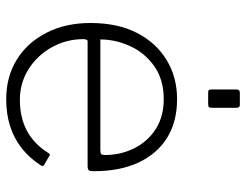

<svg xmlns="http://www.w3.org/2000/svg" viewBox="-107 -675 792 618"><g transform="rotate(90 289.0 -366.0)"><path d="M106 -238Q106 -184 132 -137Q158 -90 202.5 -62Q247 -34 301 -34Q359 -34 401.5 -57Q444 -80 472 -125Q475 -130 477.5 -130.5Q480 -131 483 -128L511 -112Q517 -108 512 -101Q488 -64 456.5 -39.5Q425 -15 386 -2.5Q347 10 299 10Q227 10 172 -24Q117 -58 85.5 -119.5Q54 -181 54 -261Q54 -349 86 -411Q118 -473 173.5 -506.5Q229 -540 299 -540Q371 -540 422.5 -508.5Q474 -477 502.5 -417Q531 -357 531 -273Q531 -266 530 -259.5Q529 -253 517 -252H113Q109 -252 107.5 -248Q106 -244 106 -238ZM462 -293Q473 -293 476 -296Q479 -299 479 -307Q479 -359 457 -402.5Q435 -446 395 -471.5Q355 -497 299 -497Q236 -497 193 -466.5Q150 -436 128.5 -389Q107 -342 107 -293ZM327 -731V-653Q327 -645 325 -642.5Q323 -640 314 -640H280Q272 -640 270 -642Q268 -644 268 -651V-731Q268 -742 278 -742H318Q327 -742 327 -731Z"/></g></svg>

Font: Libre Franklin Thin ExtraLight
Style: Regular
Weight: 250
Version: Version 3.000